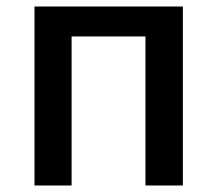

<svg xmlns="http://www.w3.org/2000/svg" viewBox="-20 -570 669 590"><path d="M86 -550V0H200V-458H427V0H542V-550Z"/></svg>

Font: Spoqa Han Sans Neo Medium
Style: Regular
Weight: 500
Designer: [Spoqa Han Sans Neo] Dong-huui Kim ___ Younghwa Kang ___ Yujin Lee ___ [Noto Sans] Ryoko NISHIZUKA ____ (kana & ideograp
Foundry: Spoqa (http://www.spoqa-han-sans.com)
Version: Version 1.100;hotconv 1.0.109;makeotfexe 2.5.65596